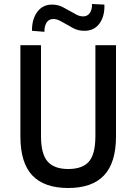

<svg xmlns="http://www.w3.org/2000/svg" viewBox="-20 -931 683 960"><path d="M321 9Q201 9 141.5 -54Q82 -117 82 -249V-705H185V-251Q185 -161 218 -123.5Q251 -86 321 -86Q393 -86 425 -123.5Q457 -161 457 -251V-705H560V-249Q560 -118 500.5 -54.5Q441 9 321 9ZM202 -772 140 -777Q139 -834 166 -871Q193 -908 240 -908Q272 -908 296.5 -894Q321 -880 335 -873Q344 -868 361 -858.5Q378 -849 396 -849Q417 -849 429 -866Q441 -883 440 -911L502 -908Q504 -850 477.5 -813.5Q451 -777 402 -777Q370 -777 345.5 -790.5Q321 -804 311 -810Q300 -816 282 -826Q264 -836 246 -836Q225 -836 213.5 -819Q202 -802 202 -772Z"/></svg>

Font: Nunito Sans 7pt Condensed SemiBold
Style: Regular
Weight: 600
Width: 3
Designer: Vernon Adams
Foundry: Vernon Adams
Version: Version 3.101;gftools[0.9.27]